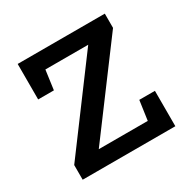

<svg xmlns="http://www.w3.org/2000/svg" viewBox="-126 -646 755 764"><g transform="rotate(-30 252.0 -264.0)"><path d="M43 0V-67.4L330.6 -454.1H133.8L121.6 -365.2H49.3V-528.3H449.7V-462.9L159.2 -73.2H384.3L397 -162.6H468.8V0Z"/></g></svg>

Font: Roboto Slab LO
Style: Regular
Weight: 400
Designer: Google
Version: Version 2.000